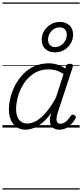

<svg xmlns="http://www.w3.org/2000/svg" viewBox="-20 -1030 663 1550"><path d="M187 17Q145 17 115 -3Q85 -23 68.5 -59.5Q52 -96 52 -146Q52 -191 64.5 -242.5Q77 -294 103 -343Q129 -392 167.5 -432Q206 -472 258 -495.5Q310 -519 376 -519Q409 -519 444 -508Q479 -497 507 -477L513 -495Q517 -507 523.5 -511Q530 -515 543 -515Q562 -515 566.5 -507.5Q571 -500 567 -488L443 -111Q436 -86 436 -68Q436 -50 444 -40.5Q452 -31 467 -31Q484 -31 499.5 -40Q515 -49 528 -63.5Q541 -78 550 -93Q555 -100 562.5 -103.5Q570 -107 580 -100Q592 -94 592.5 -86Q593 -78 588 -71Q577 -51 558.5 -31Q540 -11 515.5 3Q491 17 460 17Q438 17 422 10Q406 3 396.5 -10Q387 -23 384 -41Q381 -59 384 -81Q387 -91 389.5 -100.5Q392 -110 395 -119Q357 -67 319.5 -37Q282 -7 248 5Q214 17 187 17ZM110 -150Q110 -115 120 -88.5Q130 -62 150 -47.5Q170 -33 202 -33Q237 -33 275.5 -55.5Q314 -78 353.5 -124.5Q393 -171 432 -243L493 -433Q458 -455 429 -462.5Q400 -470 372 -470Q318 -470 275.5 -449Q233 -428 202 -394Q171 -360 150.5 -317.5Q130 -275 120 -231.5Q110 -188 110 -150ZM422 -607Q378 -607 347.5 -633.5Q317 -660 317 -711Q317 -749 336.5 -781Q356 -813 389 -833Q422 -853 464 -853Q509 -853 539.5 -826.5Q570 -800 570 -749Q570 -711 550.5 -678.5Q531 -646 498 -626.5Q465 -607 422 -607ZM424 -650Q451 -650 472.5 -664.5Q494 -679 506.5 -701.5Q519 -724 519 -749Q519 -779 503 -794Q487 -809 462 -809Q435 -809 414 -795Q393 -781 380.5 -758.5Q368 -736 368 -711Q368 -681 384 -665.5Q400 -650 424 -650ZM0 490H623V500H0ZM0 -20H623V0H0ZM0 -505H623V-500H0ZM0 -1010H623V-1000H0Z"/></svg>

Font: Playwrite MX Guides
Style: Regular
Weight: 400
Designer: Veronika Burian, José Scaglione
Foundry: TypeTogether
Version: Version 1.003